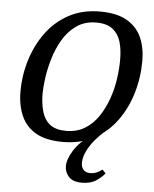

<svg xmlns="http://www.w3.org/2000/svg" viewBox="-56 -674 737 917"><g transform="rotate(5 312.0 -216.0)"><path d="M371 195Q327 195 307.5 173Q288 151 288 123Q288 90 315 46.5Q342 3 404 -41L458 -56Q436 -38 414 -12Q392 14 377.5 43.5Q363 73 363 100Q363 122 374.5 134Q386 146 407 146Q422 146 436 140.5Q450 135 464 124L480 141Q464 161 438 178Q412 195 371 195ZM263 9Q183 9 134.5 -18.5Q86 -46 63.5 -96.5Q41 -147 41 -213Q41 -292 64 -366Q87 -440 130.5 -499Q174 -558 238.5 -592.5Q303 -627 386 -627Q468 -627 516.5 -598.5Q565 -570 586.5 -521.5Q608 -473 608 -410Q608 -329 585.5 -254Q563 -179 520 -120Q477 -61 412.5 -26Q348 9 263 9ZM274 -45Q325 -45 363 -68Q401 -91 427.5 -130Q454 -169 471 -216.5Q488 -264 495 -313.5Q502 -363 502 -407Q502 -455 491 -492Q480 -529 452 -551Q424 -573 374 -573Q318 -573 278.5 -545Q239 -517 213.5 -473.5Q188 -430 173.5 -380.5Q159 -331 153 -286Q147 -241 147 -213Q147 -164 158.5 -125.5Q170 -87 197.5 -66Q225 -45 274 -45Z"/></g></svg>

Font: Manuale Medium
Style: Italic
Weight: 500
Italic angle: -11°
Version: Version 1.002